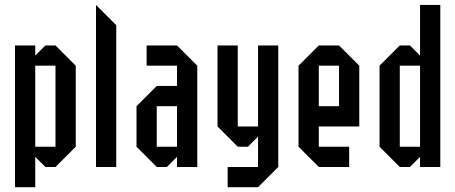

<svg xmlns="http://www.w3.org/2000/svg" viewBox="-20 -687 1873 790"><path d="M125 -416.7V-83.3H208.3V-416.7ZM41.7 -500H125V-458.3L166.7 -500H208.3L291.7 -416.7V-83.3L208.3 0H166.7L125 -41.7V83.3H41.7Z M458.3 0H375V-666.7L458.3 -583.3Z M625 -83.3H708.3V-250H625ZM625 0 541.7 -83.3V-250L625 -333.3H708.3V-416.7H583.3V-500H708.3L791.7 -416.7V0H708.3V-41.7L666.7 0Z M1041.7 -500H1125V0L1041.7 83.3H916.7V0H1041.7V-125L1000 -83.3H958.3L875 -166.7V-500H958.3V-166.7H1041.7Z M1416.7 -83.3V0H1291.7L1208.3 -83.3V-416.7L1291.7 -500H1375L1458.3 -416.7V-166.7H1291.7V-83.3ZM1291.7 -250H1375V-416.7H1291.7Z M1708.3 -83.3V-416.7H1625V-83.3ZM1791.7 0H1708.3V-41.7L1666.7 0H1625L1541.7 -83.3V-416.7L1625 -500H1666.7L1708.3 -458.3V-666.7H1791.7Z"/></svg>

Font: Yulong
Style: Regular
Weight: 400
Designer: GGBotNet
Foundry: f0n7.com
Version: 1.00